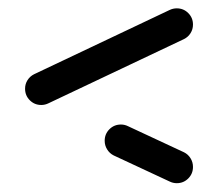

<svg xmlns="http://www.w3.org/2000/svg" viewBox="-20 -484 512 451"><path d="M433.3 -91.9Q433.3 -75.9 422.2 -64.8Q411.1 -53.7 395.2 -53.7Q386.3 -53.7 378.1 -57.8L247 -118.9Q237.4 -123.7 231.7 -133Q225.9 -142.2 225.9 -153.3Q225.9 -169.3 237 -180.4Q248.1 -191.5 264.1 -191.5Q273 -191.5 281.1 -187.4L412.2 -126.3Q421.9 -121.5 427.6 -112.2Q433.3 -103 433.3 -91.9ZM395.2 -464.4Q411.1 -464.4 422.2 -453.3Q433.3 -442.2 433.3 -426.3Q433.3 -415.2 427.6 -406.1Q421.9 -397 412.2 -392.2L94.1 -241.5Q85.9 -237.4 77 -237.4Q61.1 -237.4 50 -248.5Q38.9 -259.6 38.9 -275.6Q38.9 -286.7 44.6 -295.7Q50.4 -304.8 60 -309.6L378.1 -460.4Q386.3 -464.4 395.2 -464.4Z"/></svg>

Font: 26F Galaxy Sans
Style: Bold
Weight: 700
Designer: C₂₉H₂₅N₃O₅
Version: Version 1.100